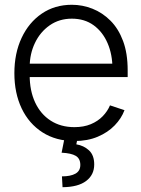

<svg xmlns="http://www.w3.org/2000/svg" viewBox="-20 -573 586 796"><path d="M288.6 11.7Q212.4 11.7 156.2 -24.2Q100.1 -60.1 69.8 -123.5Q39.6 -187 39.6 -269.5Q39.6 -352.1 69.6 -416Q99.6 -480 153.3 -516.6Q207 -553.2 277.8 -553.2Q321.8 -553.2 363.3 -536.9Q404.8 -520.5 438 -487.3Q471.2 -454.1 490.2 -403.1Q509.3 -352.1 509.3 -281.7V-253.4H83V-309.1H475.1L446.3 -287.6Q446.3 -347.2 426 -394Q405.8 -440.9 368.2 -468.3Q330.6 -495.6 277.8 -495.6Q225.6 -495.6 186 -468Q146.5 -440.4 124.8 -394.8Q103 -349.1 103 -294.9V-262.2Q103 -196.8 125.7 -148.2Q148.4 -99.6 190.2 -72.8Q231.9 -45.9 288.6 -45.9Q327.1 -45.9 356.4 -58.1Q385.7 -70.3 405.8 -91.1Q425.8 -111.8 436 -136.2L496.1 -116.2Q483.4 -82 455.3 -53Q427.2 -23.9 385 -6.1Q342.8 11.7 288.6 11.7ZM248 -2.9H302.2L296.4 25.4Q327.1 30.3 348.9 50.3Q370.6 70.3 370.6 108.9Q370.6 151.9 337.2 177.2Q303.7 202.6 239.3 203.1L236.8 158.2Q272.5 158.2 292.7 147Q313 135.7 313 110.8Q313 84.5 294.2 73.2Q275.4 62 235.4 60.1Z"/></svg>

Font: Inter Tight Light
Style: Regular
Weight: 300
Designer: Rasmus Andersson
Foundry: rsms
Version: Version 3.004